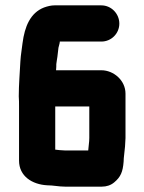

<svg xmlns="http://www.w3.org/2000/svg" viewBox="-20 -698 537 716"><path d="M309 -137H221C209 -137 196 -139 186 -140V-301H313V-184C313 -167 310 -154 309 -137ZM425 -610C425 -647 395 -678 358 -678H183C171 -678 158 -675 144 -670C93 -650 72 -599 64 -537L60 -507C58 -495 57 -482 56 -469C54 -429 50 -381 50 -339C51 -326 51 -313 51 -302V-99C51 -41 100 -10 156 -7C178 -7 199 -2 222 -2H360C377 -2 393 -7 406 -18C430 -38 438 -57 441 -95C441 -104 442 -112 443 -121C446 -143 447 -160 448 -183V-349C448 -398 404 -436 358 -436H189C190 -445 190 -453 190 -459C191 -469 193 -478 194 -486L198 -520C200 -530 203 -536 203 -543H358C395 -543 425 -573 425 -610Z"/></svg>

Font: Electronic
Style: UltThk
Weight: 900
Version: Version 1.011